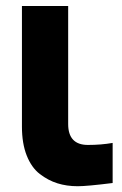

<svg xmlns="http://www.w3.org/2000/svg" viewBox="-20 -608 409 645"><path d="M53.7 -182.6V-587.9H209V-191.4Q209 -121.1 275.4 -121.1Q320.3 -121.1 358.4 -127.9V6.8Q272.5 17.6 241.2 17.6Q204.1 17.6 172.9 7.8Q141.6 -2 113.8 -23.4Q85.9 -44.9 69.8 -85.4Q53.7 -126 53.7 -182.6Z"/></svg>

Font: Gothic A1 Black
Style: Regular
Weight: 900
Version: Version 2.50